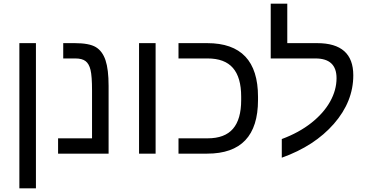

<svg xmlns="http://www.w3.org/2000/svg" viewBox="-20 -833 1983 1041"><path d="M85 -599.1H174.8V188H85Z M568.8 0H294.9V-83H479V-341.8Q479 -419.9 470.9 -453.6Q462.9 -487.3 443.8 -501.7Q424.8 -516.1 388.7 -516.1H322.8V-599.1H385.7Q463.9 -599.1 499.8 -577.4Q535.6 -555.7 552.2 -506.1Q568.8 -456.5 568.8 -367.2Z M733.9 -599.1H823.7V0H733.9Z M1378.9 -291Q1378.9 0 1103.5 0H947.8V-83H1105.5Q1198.7 -83 1243.2 -134.8Q1287.6 -186.5 1287.6 -290V-309.1Q1287.6 -413.1 1242.9 -464.6Q1198.2 -516.1 1105.5 -516.1H947.8V-599.1H1103.5Q1378.9 -599.1 1378.9 -308.1Z M1507.8 -79.1Q1601.1 -113.8 1668 -166.7Q1734.9 -219.7 1769.8 -282.2Q1804.7 -344.7 1804.7 -409.2Q1804.7 -516.1 1690.4 -516.1H1447.8V-813H1537.6V-599.1H1699.7Q1895.5 -599.1 1895.5 -424.8Q1895.5 -282.2 1790.5 -161.9Q1685.5 -41.5 1507.8 22Z"/></svg>

Font: Liberation Sans
Style: Regular
Weight: 400
Designer: Steve Matteson
Foundry: Ascender Corporation
Version: Version 2.00.1